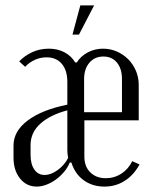

<svg xmlns="http://www.w3.org/2000/svg" viewBox="-20 -682 569 710"><path d="M229 -379Q229 -422 208.5 -446Q188 -470 152 -470Q130 -470 109.5 -461Q89 -452 73 -435L51 -455Q71 -476 99 -489Q127 -502 161 -502Q193 -502 218.5 -488.5Q244 -475 258 -451H264Q279 -475 305 -488.5Q331 -502 361 -502Q388 -502 412 -491.5Q436 -481 454 -463Q472 -445 482.5 -420.5Q493 -396 493 -368V-237H292V-103Q292 -66 314 -44.5Q336 -23 371 -23Q403 -23 429 -40Q455 -57 469 -86L496 -74Q475 -35 441.5 -13.5Q408 8 366 8Q322 8 289.5 -15.5Q257 -39 244 -81H238Q231 -63 217 -46.5Q203 -30 186.5 -18Q170 -6 151.5 1Q133 8 116 8Q78 8 54 -22Q30 -52 30 -99V-144Q30 -197 82.5 -236.5Q135 -276 229 -295ZM291 -390V-267H431V-390Q431 -428 412.5 -450.5Q394 -473 362 -473Q330 -473 310.5 -450Q291 -427 291 -390ZM145 -35Q168 -35 193 -53Q218 -71 232 -98Q229 -113 229 -127V-274Q165 -257 129 -224.5Q93 -192 93 -145V-110Q93 -75 107 -55Q121 -35 145 -35ZM248 -554 277 -662H328L272 -554Z"/></svg>

Font: Moniqa Paragraph
Style: Regular
Weight: 400
Designer: Rajesh Rajput
Foundry: Rajesh Rajput
Version: Version 1.000